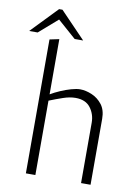

<svg xmlns="http://www.w3.org/2000/svg" viewBox="-112 -895 691 956"><g transform="rotate(10 234.0 -417.0)"><path d="M87 0V-677L135 -687V-408Q157 -421 183.5 -432.5Q210 -444 236.5 -451.5Q263 -459 281 -459Q309 -459 340 -446Q371 -433 392.5 -405.5Q414 -378 414 -333V0H366V-305Q366 -348 341.5 -380.5Q317 -413 266 -413Q237 -413 203.5 -401.5Q170 -390 135 -376V0ZM-20 -701 108 -834H125L253 -701H210L117 -783L23 -701Z"/></g></svg>

Font: Ancizar Sans Thin
Style: Regular
Weight: 100
Designer: Cesar Puertas, Viviana Monsalve, Julian Moncada, Julian Prieto, Jose Castro, Mariel Hernandez, Felipe Aragon, Sara Alarc
Version: Version 8.100